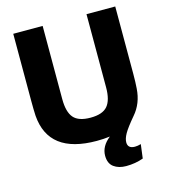

<svg xmlns="http://www.w3.org/2000/svg" viewBox="-133 -834 1005 1142"><g transform="rotate(-15 369.5 -263.0)"><path d="M684 -316Q684 -264 681 -225Q675 -135 621 -73Q572 -15 555 15Q538 45 538 68Q538 106 582 106Q599 106 619 100L608 186Q559 204 502 204Q456 204 426 182Q396 160 396 112Q396 54 453 9Q413 14 372 14Q76 14 58 -225Q56 -264 56 -316V-730H237V-279Q237 -200 267.5 -164.5Q298 -129 372 -129Q446 -129 476.5 -165Q507 -201 507 -279V-730H684Z"/></g></svg>

Font: Nacelle Heavy
Style: Regular
Weight: 800
Designer: Sora Sagano
Foundry: Sora Sagano
Version: Version 1.000;FEAKit 1.0